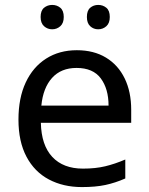

<svg xmlns="http://www.w3.org/2000/svg" viewBox="-20 -750 604 780"><path d="M313 10Q237 10 178.5 -21Q120 -52 87.5 -113.5Q55 -175 55 -264Q55 -352 84.5 -415Q114 -478 167.5 -512Q221 -546 292 -546Q361 -546 410.5 -516Q460 -486 486.5 -431.5Q513 -377 513 -304V-251H146Q148 -160 192.5 -112.5Q237 -65 317 -65Q368 -65 407.5 -74.5Q447 -84 489 -102V-25Q448 -7 408 1.5Q368 10 313 10ZM148 -321H421Q421 -389 389.5 -431.5Q358 -474 291 -474Q228 -474 191.5 -433.5Q155 -393 148 -321ZM145 -681Q145 -707 159 -718.5Q173 -730 192 -730Q211 -730 225 -718.5Q239 -707 239 -681Q239 -656 225 -643.5Q211 -631 192 -631Q173 -631 159 -643.5Q145 -656 145 -681ZM333 -681Q333 -707 346.5 -718.5Q360 -730 379 -730Q398 -730 412 -718.5Q426 -707 426 -681Q426 -656 412 -643.5Q398 -631 379 -631Q360 -631 346.5 -643.5Q333 -656 333 -681Z"/></svg>

Font: Noto Sans Symbols
Style: Regular
Weight: 400
Designer: Monotype Design Team
Foundry: Monotype Imaging Inc.
Version: Version 2.002